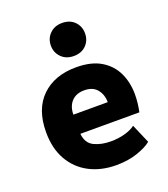

<svg xmlns="http://www.w3.org/2000/svg" viewBox="-138 -846 834 951"><g transform="rotate(-20 279.0 -371.0)"><path d="M313 6Q233 6 171.5 -26Q110 -58 75 -119Q40 -180 40 -266Q40 -387 107.5 -452.5Q175 -518 289 -518Q369 -518 419.5 -487.5Q470 -457 494 -406Q518 -355 518 -293Q518 -271 515.5 -247.5Q513 -224 508 -201H197Q202 -150 239.5 -132Q277 -114 326 -114Q367 -114 401 -123.5Q435 -133 456 -149L499 -49Q474 -28 424.5 -11Q375 6 313 6ZM197 -302H378Q378 -342 355.5 -369.5Q333 -397 288 -397Q245 -397 221 -371Q197 -345 197 -302ZM299 -574Q259 -574 234 -599Q209 -624 209 -661Q209 -698 234 -723Q259 -748 299 -748Q340 -748 364.5 -723Q389 -698 389 -661Q389 -624 364.5 -599Q340 -574 299 -574Z"/></g></svg>

Font: Braah One
Style: Regular
Weight: 400
Designer: Ashish Kumar
Foundry: Ashish Kumar
Version: Version 1.001; ttfautohint (v1.8.4.7-5d5b);gftools[0.9.29]